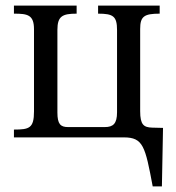

<svg xmlns="http://www.w3.org/2000/svg" viewBox="-20 -493 630 689"><path d="M561 176 565 -34 526 -35C496 -36 483 -45 483 -94V-389C483 -434 497 -444 553 -444V-473H332V-444C386 -444 400 -435 400 -385V-90C400 -49 386 -37 356 -37H224C197 -37 186 -48 186 -89V-386C186 -435 204 -444 255 -444V-473H30V-444C79 -444 102 -440 102 -388V-93C102 -33 85 -28 30 -28V0H424C494 0 501 32 528 176Z"/></svg>

Font: STIX Two Text
Style: Regular
Weight: 400
Designer: Ross Mills, John Hudson & Paul Hanslow, Tiro Typeworks Ltd; with prior portions MicroPress Inc., and Coen Hoffman.
Foundry: Tiro Typeworks Ltd
Version: Version 2.13 b171